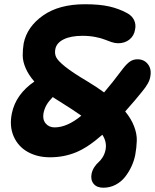

<svg xmlns="http://www.w3.org/2000/svg" viewBox="-20 -730 731 906"><path d="M215.8 12.2Q156.2 12.2 110.8 -13.2Q65.4 -38.6 44.4 -86.7Q23.4 -134.8 36.1 -195.8Q54.7 -285.2 142.1 -345.2Q114.7 -376.5 101.1 -408.2Q87.4 -439.9 87.2 -467.8Q86.9 -495.6 91.8 -525.9Q107.9 -604 183.3 -657Q258.8 -710 380.9 -710Q449.2 -710 494.9 -699.7Q540.5 -689.5 580.1 -668Q603.5 -655.3 613 -634.5Q622.6 -613.8 617.2 -589.8Q612.8 -561.5 591.1 -543.7Q569.3 -525.9 537.1 -525.9Q522.9 -525.9 505.9 -531.5Q488.8 -537.1 473.6 -543.5Q458.5 -549.8 430.4 -555.4Q402.3 -561 369.1 -561Q314 -561 280.5 -544.4Q247.1 -527.8 241.2 -499Q236.8 -477.5 244.9 -460.4Q252.9 -443.4 287.1 -415.8Q321.3 -388.2 392.1 -346.2Q440.4 -316.9 471.2 -293.9Q508.3 -336.9 561 -407.2Q578.6 -429.7 593.8 -439.9Q608.9 -450.2 628.9 -450.2Q660.2 -450.2 678.2 -426.8Q696.3 -403.3 689 -367.2Q685.1 -338.9 649.9 -296.9Q621.6 -261.2 570.8 -204.1Q599.6 -168.9 613 -133.3Q626.5 -97.7 625.5 -65.9Q624.5 -34.2 618.2 1Q612.8 28.3 600.8 54.4Q588.9 80.6 570.8 104Q552.7 127.4 525.9 141.6Q499 155.8 467.8 155.8Q437 155.8 421.9 137.5Q406.7 119.1 412.1 89.8Q416 72.3 425.5 58.1Q435.1 43.9 444.8 35.6Q454.6 27.3 464.4 12Q474.1 -3.4 478 -22.9Q485.4 -60.1 462.9 -94.2Q395 -34.2 338.1 -11Q281.2 12.2 215.8 12.2ZM185.1 -194.8Q180.2 -165.5 195.8 -147.2Q211.4 -128.9 237.8 -128.9Q296.9 -128.9 363.8 -184.1Q323.2 -212.9 258.8 -252.9Q252.4 -256.3 242.4 -263.2Q232.4 -270 229 -272Q209 -251.5 199.2 -234.1Q189.5 -216.8 185.1 -194.8Z"/></svg>

Font: Shantell Sans Irregular
Style: Bold Italic
Weight: 700
Italic angle: -11.31°
Designer: Stephen Nixon, Anya Danilova, Shantell Martin
Foundry: Arrow Type
Version: Version 1.006;[9816181b4]